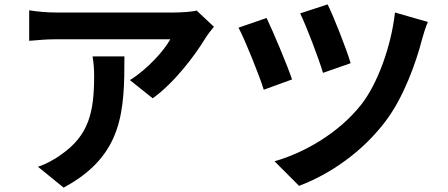

<svg xmlns="http://www.w3.org/2000/svg" viewBox="-20 -799 2040 875"><path d="M955 -677 876 -751C857 -745 802 -742 774 -742C721 -742 297 -742 235 -742C193 -742 151 -746 113 -752V-613C160 -617 193 -620 235 -620C297 -620 696 -620 756 -620C730 -571 652 -483 572 -434L676 -351C774 -421 869 -547 916 -625C925 -640 944 -664 955 -677ZM547 -542H402C407 -510 409 -483 409 -452C409 -288 385 -182 258 -94C221 -67 185 -50 153 -39L270 56C542 -90 547 -294 547 -542Z M1473 -779 1348 -738C1378 -676 1433 -531 1452 -467L1578 -511C1559 -576 1498 -730 1473 -779ZM1930 -699 1780 -742C1763 -589 1701 -417 1626 -322C1524 -193 1368 -103 1231 -64L1343 48C1486 -6 1631 -107 1736 -245C1819 -354 1876 -513 1904 -622C1910 -644 1919 -674 1930 -699ZM1195 -717 1067 -673C1096 -619 1162 -455 1182 -390L1311 -437C1288 -505 1225 -654 1195 -717Z"/></svg>

Font: Noto Sans Mono CJK HK
Style: Bold
Weight: 700
Designer: Ryoko NISHIZUKA 西塚涼子 (kana, bopomofo & ideographs); Paul D. Hunt (Latin, Greek & Cyrillic); Sandoll Communications 산돌커뮤니
Foundry: Adobe
Version: Version 2.004;hotconv 1.0.118;makeotfexe 2.5.65603